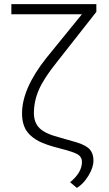

<svg xmlns="http://www.w3.org/2000/svg" viewBox="-20 -731 532 940"><path d="M451.7 -710.9V-672.9L256.3 -424.3Q194.8 -347.7 170.4 -291.7Q146 -235.8 146 -177.2Q146 -130.9 173.6 -103.5Q201.2 -76.2 269.5 -58.6L356.4 -33.7Q402.8 -19 420.2 1.2Q437.5 21.5 437.5 54.7Q437.5 89.4 412.8 129.6Q388.2 169.9 356.4 189L323.2 161.1Q381.3 113.8 381.3 61.5Q381.3 38.6 362.1 25.9Q342.8 13.2 273.2 -4.4Q203.6 -22 169.4 -40Q135.3 -58.1 115.7 -82.5Q87.9 -117.7 87.9 -175.8Q87.9 -297.4 207 -447.3L380.9 -661.1H35.6V-710.9Z"/></svg>

Font: Roboto Light
Style: Regular
Weight: 300
Designer: Google
Version: Version 2.134; 2016; ttfautohint (v1.6)